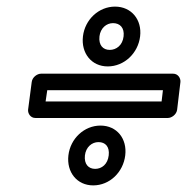

<svg xmlns="http://www.w3.org/2000/svg" viewBox="-20 -620 566 581"><path d="M312 -469C292 -469 278 -483 281 -510C284 -535 302 -550 322 -550C343 -550 357 -536 354 -510C351 -483 332 -469 312 -469ZM306 -419C356 -419 398 -459 404 -510C410 -560 378 -600 328 -600C279 -600 237 -561 231 -510C225 -459 257 -419 306 -419ZM237 -150C240 -175 258 -190 278 -190C299 -190 312 -176 309 -150C306 -123 288 -109 268 -109C248 -109 234 -123 237 -150ZM187 -150C181 -99 213 -59 262 -59C312 -59 353 -99 359 -150C365 -200 334 -240 284 -240C235 -240 193 -201 187 -150ZM118 -313 123 -347H473L469 -313ZM65 -288C64 -277 72 -263 87 -263H488C499 -263 514 -273 516 -288L526 -372C527 -383 519 -397 504 -397H104C93 -397 78 -387 76 -372Z"/></svg>

Font: Falling Sky
Style: CondOuObl
Weight: 400
Designer: Paul D. Hunt
Foundry: Adobe Systems Incorporated
Version: Version 1.02